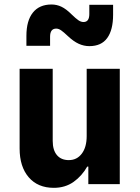

<svg xmlns="http://www.w3.org/2000/svg" viewBox="-20 -840 640 876"><path d="M225.5 17Q152.5 17 111 -31.2Q69.5 -79.5 69.5 -162.5V-526H220.5V-197Q220.5 -155 239.8 -132.2Q259 -109.5 294 -109.5Q331 -109.5 353.2 -139Q375.5 -168.5 375.5 -219V-526H526.5V0H383V-80H378Q354 -37.5 315.8 -10.2Q277.5 17 225.5 17ZM387.5 -629.5Q363 -629.5 339.2 -640.2Q315.5 -651 289.5 -675.5Q270.5 -693.5 259 -701.5Q247.5 -709.5 236.5 -709.5Q208.5 -709.5 208.5 -672.5V-631H100.5V-676.5Q100.5 -745.5 130 -782.5Q159.5 -819.5 215 -819.5Q239 -819.5 260.5 -809.2Q282 -799 307 -774Q326 -755.5 337.8 -747.5Q349.5 -739.5 361 -739.5Q387.5 -739.5 387.5 -776V-818H496V-773Q496 -703.5 469.2 -666.5Q442.5 -629.5 387.5 -629.5Z"/></svg>

Font: Google Sans Code
Style: Regular
Weight: 400
Monospace: yes
Designer: Google Sans Code Authors
Foundry: Google LLC
Version: Version 6.000